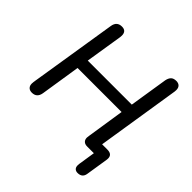

<svg xmlns="http://www.w3.org/2000/svg" viewBox="-220 -897 1249 1249"><g transform="rotate(45 404.0 -273.0)"><path d="M639 130Q639 121 640 116L658 0H596Q576 0 565 -10.5Q554 -21 554 -40Q555 -49 556 -57L596 -317H191L148 -42Q140 7 94 7Q74 7 63 -4Q52 -15 52 -35Q52 -45 53 -50L151 -664Q159 -712 205 -712Q246 -712 246 -670Q246 -660 245 -655L204 -398H609L651 -664Q656 -688 668.5 -700Q681 -712 705 -712Q725 -712 736 -701Q747 -690 747 -670Q747 -660 746 -655L655 -79H703Q748 -79 748 -41Q748 -33 747 -28L723 124Q717 166 674 166Q658 166 648.5 157Q639 148 639 130Z"/></g></svg>

Font: SN Pro
Style: Italic
Weight: 400
Italic angle: -9°
Designer: Tobias Whetton
Foundry: Supernotes
Version: Version 1.003